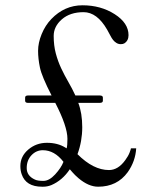

<svg xmlns="http://www.w3.org/2000/svg" viewBox="-20 -693 552 726"><path d="M273 -110Q333 -50 392 -50Q427 -50 454 -88Q465 -103 470 -116Q475 -129 475 -132H495Q492 -83 463 -42Q423 13 351 13Q315 13 277 -19Q263 -31 254 -41.5Q245 -52 244 -53Q216 -11 174 7Q159 13 143 13H139Q78 13 62 -34Q57 -48 57 -65Q57 -102 87 -127.5Q117 -153 157.5 -153Q198 -153 227 -135Q231 -132 232 -132Q235 -143 235 -168Q235 -215 189 -304H86Q75 -304 75 -312V-324Q75 -332 86 -332H175Q138 -404 131 -437.5Q124 -471 124 -501Q124 -531 137.5 -564Q151 -597 174 -621Q224 -673 292 -673Q361 -673 413.5 -639.5Q466 -606 466 -560Q466 -539 450 -529Q445 -526 436.5 -526Q428 -526 420.5 -530.5Q413 -535 407.5 -542Q402 -549 397.5 -558Q393 -567 385 -581Q347 -647 296 -647Q245 -647 214 -620Q183 -593 183 -557Q183 -521 191 -491Q199 -461 211.5 -434.5Q224 -408 238.5 -383Q253 -358 265 -332H357Q369 -332 369 -324V-312Q369 -304 357 -304H276Q291 -265 291 -212Q291 -159 273 -110ZM220 -81Q186 -125 142 -125Q117 -125 99 -106Q81 -87 81 -57.5Q81 -28 112 -14Q122 -9 144 -9Q166 -9 188.5 -33.5Q211 -58 220 -81Z"/></svg>

Font: Cardo
Style: Regular
Weight: 400
Designer: David J. Perry
Foundry: David J. Perry
Version: Version 1.0451